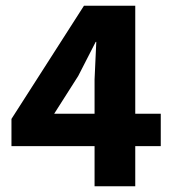

<svg xmlns="http://www.w3.org/2000/svg" viewBox="-20 -650 606 670"><path d="M273 -630H452V-253H541V-140H452V0H310V-140H20V-235ZM253 -385 169 -253H310V-373L316 -504H314Z"/></svg>

Font: Mukta Vaani ExtraBold
Style: Regular
Weight: 800
Designer: Noopur Datye, Girish Dalvi, Yashodeep Gholap, Pallavi Karambelkar
Foundry: Ek Type
Version: Version 2.538;PS 1.000;hotconv 16.6.51;makeotf.lib2.5.65220;